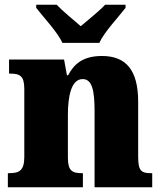

<svg xmlns="http://www.w3.org/2000/svg" viewBox="-20 -786 682 806"><path d="M242 -606H397C417 -651 478 -715 507 -753V-766H421C402 -744 347 -700 319 -676C291 -700 238 -744 218 -766H132V-753C161 -715 222 -651 242 -606ZM13 0H328V-59H324C283 -59 265 -69 265 -124V-303C265 -382 279 -454 327 -454C367 -454 377 -405 377 -320V0H619V-59H615C573 -59 560 -68 560 -129V-359C560 -493 508 -551 408 -551C325 -551 289 -514 266 -470H261L249 -536H18V-477H22C63 -477 82 -468 82 -413V-127C82 -68 59 -59 17 -59H13Z"/></svg>

Font: Noto Serif Georgian SemiCondensed Black
Style: Regular
Weight: 900
Width: 4
Designer: Monotype Design Team, Akaki Razmadze
Foundry: Google LLC
Version: Version 2.003